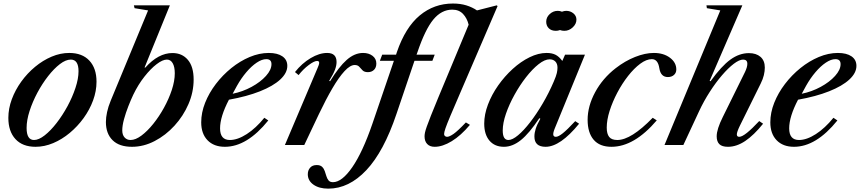

<svg xmlns="http://www.w3.org/2000/svg" viewBox="-20 -842 4994 1115"><path d="M186.5 10.5Q111 10.5 69.8 -34.2Q28.5 -79 28.5 -157.5Q28.5 -211.5 48.5 -265.5Q68.5 -319.5 103.5 -368Q138.5 -416.5 183.8 -454Q229 -491.5 279.8 -513Q330.5 -534.5 382 -534.5Q457.5 -534.5 499 -490Q540.5 -445.5 540.5 -367.5Q540.5 -313 520.5 -258.8Q500.5 -204.5 465.5 -156.2Q430.5 -108 385.2 -70.2Q340 -32.5 289 -11Q238 10.5 186.5 10.5ZM177.5 -29Q205 -29 239.5 -56Q274 -83 308.5 -127.5Q343 -172 371.8 -225Q400.5 -278 418.2 -331.5Q436 -385 436 -428.5Q436 -496 391 -496Q362 -496 327.8 -469.8Q293.5 -443.5 259.5 -400Q225.5 -356.5 197.2 -303.8Q169 -251 151.8 -197.5Q134.5 -144 134.5 -99Q134.5 -29 177.5 -29Z M746.5 10.5Q672.5 10.5 633.8 -27.8Q595 -66 595 -133.5Q595 -160 601.8 -191.2Q608.5 -222.5 623 -257.5L840 -781.5L761.5 -794.5L757.5 -811H966.5L819.5 -450L824 -449.5Q899.5 -534 981.5 -534Q1037.5 -534 1071 -494.5Q1104.5 -455 1104.5 -380Q1104.5 -307 1074.5 -237.5Q1044.5 -168 993.2 -112Q942 -56 878 -22.8Q814 10.5 746.5 10.5ZM738 -29Q767 -29 801.2 -54.5Q835.5 -80 869.8 -122.5Q904 -165 932.2 -216.2Q960.5 -267.5 977.8 -319.8Q995 -372 995 -416.5Q995 -453.5 983 -474.8Q971 -496 949 -496Q924.5 -496 889.8 -469.5Q855 -443 818.8 -397Q782.5 -351 754 -292Q740.5 -263.5 725.5 -225.5Q710.5 -187.5 700.2 -149.8Q690 -112 690 -85Q690 -58.5 703.5 -43.8Q717 -29 738 -29Z M1286 10.5Q1222 10.5 1185.2 -27.5Q1148.5 -65.5 1148.5 -131.5Q1148.5 -188 1171.2 -245.2Q1194 -302.5 1233.5 -354.2Q1273 -406 1323.5 -446.8Q1374 -487.5 1430 -511Q1486 -534.5 1541 -534.5Q1591.5 -534.5 1620 -514.8Q1648.5 -495 1648.5 -459.5Q1648.5 -418 1607.2 -380Q1566 -342 1489.8 -311.8Q1413.5 -281.5 1309.5 -263Q1258 -164.5 1258 -96.5Q1258 -29 1315 -29Q1359.5 -29 1412.8 -63.2Q1466 -97.5 1515 -158L1538 -142.5Q1414.5 10.5 1286 10.5ZM1331 -297.5Q1389.5 -309.5 1441 -337.5Q1492.5 -365.5 1524.5 -401Q1556.5 -436.5 1556.5 -469.5Q1556.5 -498.5 1526.5 -498.5Q1501 -498.5 1470.8 -478.2Q1440.5 -458 1410.8 -423Q1381 -388 1356 -343.5Z M1634.5 0 1824 -446.5Q1828 -456 1830.8 -463.8Q1833.5 -471.5 1833.5 -477.5Q1833.5 -488 1821.5 -488Q1804.5 -488 1772.8 -464.2Q1741 -440.5 1714 -406L1693 -423.5Q1733.5 -474.5 1784 -504.5Q1834.5 -534.5 1880 -534.5Q1934.5 -534.5 1934.5 -482Q1934.5 -462 1925.5 -437.5Q1916.5 -413 1891.5 -372L1897 -370.5Q1948 -454 1993.5 -494.2Q2039 -534.5 2088.5 -534.5Q2121.5 -534.5 2143.5 -517.8Q2165.5 -501 2165.5 -473Q2165.5 -449.5 2151.8 -436.2Q2138 -423 2116.5 -423Q2096 -423 2085.8 -433.2Q2075.5 -443.5 2066.5 -454Q2057.5 -464.5 2040 -464.5Q2013.5 -464.5 1980.8 -429Q1948 -393.5 1910.5 -329.5Q1873 -265.5 1832 -179.5L1747 0Z M2504.5 10.5Q2476 10.5 2460.8 -5.8Q2445.5 -22 2445.5 -50Q2445.5 -60 2448 -72.2Q2450.5 -84.5 2458.5 -107.2Q2466.5 -130 2482.5 -170.5Q2498.5 -211 2525.8 -276.8Q2553 -342.5 2594.5 -441.5L2701.5 -698.5Q2692.5 -736 2669 -761Q2645.5 -786 2606.5 -786Q2544 -786 2496.5 -728.5Q2449 -671 2404.5 -539.5L2399 -524.5H2504.5L2491 -489H2387L2282.5 -180.5Q2209 38 2107.8 145.8Q2006.5 253.5 1886.5 253.5Q1833 253.5 1800.2 230.2Q1767.5 207 1767.5 170Q1767.5 147 1781 131.8Q1794.5 116.5 1819 116.5Q1840 116.5 1850.5 126.8Q1861 137 1866 151.8Q1871 166.5 1875.5 181.2Q1880 196 1888.2 206Q1896.5 216 1914 216Q1966 215.5 2025.8 129Q2085.5 42.5 2142 -121.5L2267.5 -489H2186L2199.5 -524.5H2280L2285 -540Q2334.5 -683.5 2417.8 -752.5Q2501 -821.5 2610.5 -821.5Q2653.5 -821.5 2688.2 -810.8Q2723 -800 2750 -781.5L2865 -811L2869.5 -806.5L2653 -303.5Q2616 -218 2595.5 -169.2Q2575 -120.5 2567 -97Q2559 -73.5 2559 -63.5Q2559 -56 2564.2 -51.8Q2569.5 -47.5 2576.5 -47.5Q2589.5 -47.5 2613.8 -64.2Q2638 -81 2685.5 -131L2709 -117Q2656.5 -54.5 2603.2 -22Q2550 10.5 2504.5 10.5Z M2906.5 10.5Q2853 10.5 2822.5 -25.2Q2792 -61 2792 -124Q2792 -177.5 2813.8 -235Q2835.5 -292.5 2873 -345.8Q2910.5 -399 2957.5 -441.8Q3004.5 -484.5 3055.5 -509.5Q3106.5 -534.5 3154.5 -534.5Q3185.5 -534.5 3206.5 -523.8Q3227.5 -513 3245.5 -488L3261.5 -524.5H3377L3201 -94.5Q3191 -69 3193.2 -58.2Q3195.5 -47.5 3208 -47.5Q3222.5 -47.5 3248.2 -68Q3274 -88.5 3320.5 -138.5L3343 -123.5Q3233.5 10.5 3148.5 10.5Q3083.5 10.5 3083.5 -49Q3083.5 -70.5 3091 -94.2Q3098.5 -118 3118 -152.5L3112 -155.5Q3053.5 -67.5 3005 -28.5Q2956.5 10.5 2906.5 10.5ZM2932.5 -29Q2955.5 -29 2988.5 -56.5Q3021.5 -84 3058.5 -131.8Q3095.5 -179.5 3131.5 -240.8Q3167.5 -302 3196 -368.5Q3210 -401 3213.8 -418.2Q3217.5 -435.5 3217.5 -449Q3217.5 -472 3205 -484.8Q3192.5 -497.5 3172 -497.5Q3143.5 -497.5 3107.5 -469Q3071.5 -440.5 3035 -393.8Q2998.5 -347 2967.8 -291.5Q2937 -236 2918.2 -181.5Q2899.5 -127 2899.5 -84Q2899.5 -29 2932.5 -29ZM3208 -663Q3182 -663 3167 -677.8Q3152 -692.5 3152 -716Q3152 -741.5 3172.2 -760.2Q3192.5 -779 3219 -779Q3232 -779 3243.5 -774Q3256 -779 3268.5 -779Q3292 -779 3309.8 -764.5Q3327.5 -750 3327.5 -728Q3327.5 -703 3306 -683Q3284.5 -663 3257.5 -663Q3243.5 -663 3232 -667.5Q3220.5 -663 3208 -663Z M3531 10.5Q3462.5 10.5 3427.5 -30.5Q3392.5 -71.5 3392.5 -146Q3392.5 -225.5 3436 -306.2Q3479.5 -387 3555.5 -446Q3609.5 -488 3668 -511.2Q3726.5 -534.5 3777 -534.5Q3833.5 -534.5 3870.5 -506.8Q3907.5 -479 3907.5 -438.5Q3907.5 -419 3894 -406.8Q3880.5 -394.5 3858.5 -394.5Q3817 -394.5 3809 -445.5Q3801 -498.5 3765.5 -498.5Q3734 -498.5 3698 -471.8Q3662 -445 3627.5 -401Q3593 -357 3565 -304Q3537 -251 3520.2 -198Q3503.5 -145 3503.5 -101Q3503.5 -65 3517.5 -47Q3531.5 -29 3565 -29Q3645 -29 3770.5 -158L3794 -143Q3663 10.5 3531 10.5Z M4207.5 10.5Q4173 10.5 4157.5 -4.8Q4142 -20 4142 -50.5Q4142 -91.5 4177.5 -162.5L4306.5 -424Q4320 -452.5 4320 -471.5Q4320 -496 4295.5 -496Q4273.5 -496 4241.2 -471.5Q4209 -447 4172.8 -404.8Q4136.5 -362.5 4101.8 -308.5Q4067 -254.5 4040 -196.5L3948.5 0H3839L4163 -781.5L4085 -794.5L4082.5 -811H4291L4101 -372L4106.5 -370.5Q4169.5 -458 4221.5 -495.8Q4273.5 -533.5 4329 -533.5Q4371.5 -533.5 4396.5 -511.8Q4421.5 -490 4421.5 -449.5Q4421.5 -429 4416 -405.8Q4410.5 -382.5 4397.5 -356.5L4276 -110.5Q4259 -75 4259 -61.5Q4259 -47.5 4273 -47.5Q4289 -47.5 4318.5 -71.2Q4348 -95 4389 -139L4411.5 -123.5Q4358 -57 4307.8 -23.2Q4257.5 10.5 4207.5 10.5Z M4591 10.5Q4527 10.5 4490.2 -27.5Q4453.5 -65.5 4453.5 -131.5Q4453.5 -188 4476.2 -245.2Q4499 -302.5 4538.5 -354.2Q4578 -406 4628.5 -446.8Q4679 -487.5 4735 -511Q4791 -534.5 4846 -534.5Q4896.5 -534.5 4925 -514.8Q4953.5 -495 4953.5 -459.5Q4953.5 -418 4912.2 -380Q4871 -342 4794.8 -311.8Q4718.5 -281.5 4614.5 -263Q4563 -164.5 4563 -96.5Q4563 -29 4620 -29Q4664.5 -29 4717.8 -63.2Q4771 -97.5 4820 -158L4843 -142.5Q4719.5 10.5 4591 10.5ZM4636 -297.5Q4694.5 -309.5 4746 -337.5Q4797.5 -365.5 4829.5 -401Q4861.5 -436.5 4861.5 -469.5Q4861.5 -498.5 4831.5 -498.5Q4806 -498.5 4775.8 -478.2Q4745.5 -458 4715.8 -423Q4686 -388 4661 -343.5Z"/></svg>

Font: Libre Caslon Text Medium Italic
Style: Regular
Weight: 500
Italic angle: -22.583°
Designer: Pablo Impallari, Rodrigo Fuenzalida, Katja Schimmel
Foundry: Pablo Impallari, Rodrigo Fuenzalida
Version: Version 2.000